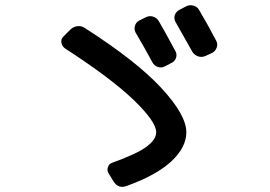

<svg xmlns="http://www.w3.org/2000/svg" viewBox="-20 -753 1040 740"><path d="M230.5 -566.4Q219.7 -574.2 216.8 -587.4Q213.9 -600.6 223.6 -611.3L251 -638.7Q261.7 -649.4 276.9 -651.9Q292 -654.3 304.7 -646.5Q504.9 -518.6 601.6 -414.1Q698.2 -309.6 698.2 -243.2Q698.2 -185.5 641.1 -131.8Q584 -78.1 467.8 -36.1Q435.5 -24.4 417 -54.7L398.4 -85Q391.6 -95.7 396 -108.9Q400.4 -122.1 413.1 -126Q505.9 -159.2 543.9 -187Q582 -214.8 582 -243.2Q582 -284.2 494.6 -368.2Q407.2 -452.1 230.5 -566.4ZM591.8 -671.9Q614.3 -633.8 656.2 -555.7Q663.1 -543 658.2 -529.3Q653.3 -515.6 639.6 -509.8L615.2 -497.1Q601.6 -490.2 587.9 -495.1Q574.2 -500 567.4 -512.7Q538.1 -567.4 502.9 -627Q496.1 -639.6 500 -653.3Q503.9 -667 516.6 -673.8L542 -686.5Q555.7 -693.4 569.8 -689Q584 -684.6 591.8 -671.9ZM697.3 -728.5Q710 -735.4 725.1 -731.4Q740.2 -727.5 747.1 -714.8Q779.3 -661.1 813.5 -595.7Q820.3 -583 814.9 -568.8Q809.6 -554.7 796.9 -548.8L771.5 -537.1Q757.8 -531.2 744.1 -535.6Q730.5 -540 721.7 -552.7Q697.3 -596.7 656.2 -668.9Q649.4 -681.6 653.8 -694.8Q658.2 -708 670.9 -714.8Z"/></svg>

Font: Rounded-L Mgen+ 1m medium
Style: Regular
Weight: 500
Designer: [Source Han Sans]
Ryoko NISHIZUKA  (kana & ideographs); Paul D. Hunt (Latin, Greek & Cyrillic); Wenlong ZHANG  (bopomofo
Version: Version 1.059.20150602